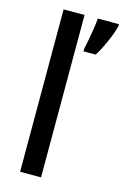

<svg xmlns="http://www.w3.org/2000/svg" viewBox="-117 -814 563 868"><g transform="rotate(15 164.0 -380.0)"><path d="M167 0H69V-760H167ZM328 -750Q323 -729 312 -701.5Q301 -674 288 -647Q275 -620 262 -600H205V-612Q208 -626 213.5 -654.5Q219 -683 223.5 -712.5Q228 -742 229 -760H328Z"/></g></svg>

Font: Noto Sans Arabic UI Cn Md
Style: Regular
Weight: 500
Width: 3
Designer: Monotype Design Team, Nadine Chahine and Nizar Qandah
Foundry: Monotype Imaging Inc.
Version: Version 2.010; ttfautohint (v1.8.4.7-5d5b)